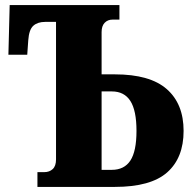

<svg xmlns="http://www.w3.org/2000/svg" viewBox="-20 -734 754 754"><path d="M127 0V-58H154Q174 -58 187 -70Q200 -82 200 -108V-648H157Q128 -648 111 -633Q94 -618 91 -576L87 -519H13L18 -714H449V-657H422Q403 -657 391 -644.5Q379 -632 379 -608V-442H431Q569 -442 635 -384Q701 -326 701 -220Q701 -114 636.5 -57Q572 0 431 0ZM379 -67H419Q468 -67 492 -103.5Q516 -140 516 -220Q516 -300 492 -337.5Q468 -375 419 -375H379Z"/></svg>

Font: Noto Serif Condensed Black
Style: Regular
Weight: 900
Width: 3
Designer: Monotype Design Team
Foundry: Monotype Imaging Inc.
Version: Version 2.015; ttfautohint (v1.8.4.7-5d5b)